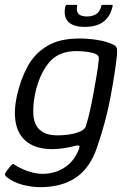

<svg xmlns="http://www.w3.org/2000/svg" viewBox="-29 -637 540 793"><path d="M41 -242Q56 -309 85 -362.5Q114 -416 165.5 -447Q217 -478 298 -478Q336 -478 373 -472Q410 -466 436 -454Q450 -449 453 -439Q456 -429 454 -408Q446 -336 427.5 -236.5Q409 -137 372 -29Q343 57 284.5 96.5Q226 136 137 136Q102 136 63.5 126Q25 116 -4 92Q-8 87 -8.5 83.5Q-9 80 -6 76Q-4 72 0.5 66.5Q5 61 9 55.5Q13 50 16 47Q21 41 24.5 40.5Q28 40 32 44Q46 53 64.5 61.5Q83 70 105 75.5Q127 81 148 81Q177 81 205.5 71Q234 61 258 39Q282 17 297 -21Q297 -23 297.5 -24.5Q298 -26 299 -28Q301 -35 296.5 -36Q292 -37 284 -35Q264 -30 238 -25.5Q212 -21 188 -21Q125 -21 87 -47.5Q49 -74 37.5 -123.5Q26 -173 41 -242ZM116 -250Q106 -200 109 -161Q112 -122 136 -100Q160 -78 209 -78Q231 -78 253.5 -81Q276 -84 295 -91Q307 -95 315.5 -102Q324 -109 326 -117Q335 -145 343 -181.5Q351 -218 358 -256.5Q365 -295 370.5 -328Q376 -361 378 -383Q380 -390 379 -399Q378 -408 368 -413Q357 -419 334 -422.5Q311 -426 286 -426Q212 -426 172.5 -377.5Q133 -329 116 -250ZM321 -526Q274 -526 253.5 -546.5Q233 -567 240 -607Q242 -614 243 -615.5Q244 -617 250 -617H282Q288 -617 289 -616Q290 -615 289 -610Q286 -588 296.5 -578.5Q307 -569 330 -569Q353 -569 368 -578.5Q383 -588 389 -611Q389 -615 391 -616Q393 -617 397 -617H431Q435 -617 436 -615.5Q437 -614 435 -607Q426 -569 398.5 -547.5Q371 -526 321 -526Z"/></svg>

Font: Glory
Style: Italic
Weight: 400
Italic angle: -12°
Designer: Robert Leuschke
Foundry: Robert Leuschke
Version: Version 1.011